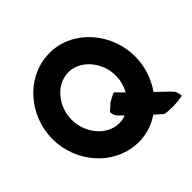

<svg xmlns="http://www.w3.org/2000/svg" viewBox="-178 -918 1136 1136"><g transform="rotate(-45 389.5 -350.5)"><path d="M393 22C451 19 504 0 551 -32L601 12C652 20 701 18 750 8C748 -20 741 -36 720 -56L647 -126C692 -190 719 -269 719 -352C719 -543 577 -713 395 -724H361C174 -717 27 -546 27 -352C27 -158 172 13 360 22C370 23 382 23 393 22ZM188 -352C188 -465 272 -565 373 -565C474 -565 558 -465 558 -352C558 -312 547 -274 529 -241C513 -256 496 -273 481 -289H477C469 -289 423 -262 423 -262L381 -224V-220C381 -201 390 -184 407 -169L428 -149C412 -142 393 -138 373 -138C272 -138 188 -239 188 -352Z"/></g></svg>

Font: Bluebird
Style: SfBd
Weight: 700
Designer: Jasper
Foundry: Cannot Into Space Fonts
Version: Version 0.98